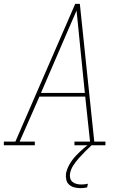

<svg xmlns="http://www.w3.org/2000/svg" viewBox="-38 -755 658 998"><path d="M143 0H-18V-19H42L353 -735H377L452 -19H510V0H349V-19H430L405 -253H167L64 -19H143ZM403 -272 381 -490Q376 -543 370.5 -595.5Q365 -648 360 -700Q337 -648 314.5 -595.5Q292 -543 269 -490L175 -272ZM381 223Q364 223 348.5 219Q333 215 321.5 205Q310 195 306.5 179Q303 163 305 147Q310 122 324 98Q338 74 357 54Q376 34 397 16Q418 -2 441 -18L438 0Q421 16 404 33Q387 50 371.5 67.5Q356 85 343 105Q330 125 326 147Q324 160 327 171.5Q330 183 339 190.5Q348 198 360 201Q372 204 385 204Q393 204 401.5 203Q410 202 419 200L415 219Q407 221 398 222Q389 223 381 223Z"/></svg>

Font: Iosevka HT Thin Extended
Style: Italic
Weight: 100
Width: 7
Italic angle: -9°
Monospace: yes
Designer: Belleve Invis
Foundry: Belleve Invis
Version: Version 32.3.0; ttfautohint (v1.8.4)